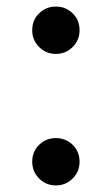

<svg xmlns="http://www.w3.org/2000/svg" viewBox="-20 -557 340 584"><path d="M150 7Q120 7 99 -14Q78 -35 78 -65Q78 -96 99 -116.5Q120 -137 150 -137Q180 -137 201 -116.5Q222 -96 222 -65Q222 -35 201 -14Q180 7 150 7ZM150 -393Q120 -393 99 -414Q78 -435 78 -465Q78 -496 99 -516.5Q120 -537 150 -537Q180 -537 201 -516.5Q222 -496 222 -465Q222 -435 201 -414Q180 -393 150 -393Z"/></svg>

Font: Golos UI VF
Style: Regular
Weight: 400
Designer: A.Korolkova, Vitaly Kuzmin
Foundry: ParaType Ltd
Version: Version 2.000